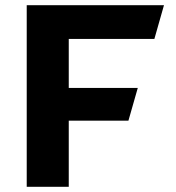

<svg xmlns="http://www.w3.org/2000/svg" viewBox="-20 -720 679 740"><path d="M575 -570 612 -700H83V0H245V-255H475L511 -381H245V-570Z"/></svg>

Font: Talent SemiBold
Style: Bold
Weight: 700
Designer: Mike Powis
Version: Version 1.001;hotconv 1.0.109;makeotfexe 2.5.65596